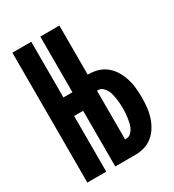

<svg xmlns="http://www.w3.org/2000/svg" viewBox="-178 -838 855 941"><g transform="rotate(-30 250.0 -367.5)"><path d="M38 0V-735H145V-420H196V-735H304V-457H311Q338 -457 363.5 -449Q389 -441 409.5 -423.5Q430 -406 443.5 -382.5Q457 -359 465 -333.5Q473 -308 475.5 -281.5Q478 -255 478 -228Q478 -202 475.5 -175Q473 -148 465 -122.5Q457 -97 443.5 -74Q430 -51 409.5 -33.5Q389 -16 363.5 -8Q338 0 311 0H196V-315H145V0ZM304 -91H311Q325 -91 335.5 -100Q346 -109 352.5 -121.5Q359 -134 362 -147Q365 -160 367 -173.5Q369 -187 370 -201Q371 -215 371 -228Q371 -242 370 -255.5Q369 -269 367 -282.5Q365 -296 362 -309.5Q359 -323 352.5 -335Q346 -347 335.5 -356.5Q325 -366 311 -366H304Z"/></g></svg>

Font: Iosevka SS18 Extrabold
Style: Regular
Weight: 800
Monospace: yes
Designer: Belleve Invis
Foundry: Belleve Invis
Version: Version 25.1.1; ttfautohint (v1.8.4)